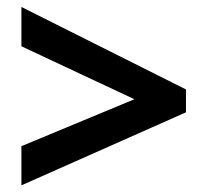

<svg xmlns="http://www.w3.org/2000/svg" viewBox="-20 -645 611 565"><path d="M43 -214.8 375.5 -353 43 -508.8V-624.5L527.3 -381.8V-314.5L43 -99.6Z"/></svg>

Font: Viking Open Sans
Style: Bold
Weight: 700
Foundry: Ascender Corporation
Version: Version 2.001